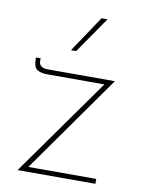

<svg xmlns="http://www.w3.org/2000/svg" viewBox="-72 -645 512 695"><g transform="rotate(10 184.0 -297.0)"><path d="M87 -360Q63 -360 49.5 -368.5Q36 -377 36 -407V-413H53V-401Q53 -391 61 -384.5Q69 -378 86 -378H332L74 -13L69 -18H327V0H41L301 -366L307 -360ZM267 -594 175 -461H156L245 -594Z"/></g></svg>

Font: Josefin Sans Thin Thin
Style: Regular
Weight: 250
Version: Version 2.001